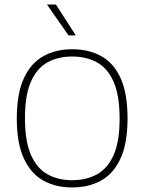

<svg xmlns="http://www.w3.org/2000/svg" viewBox="-20 -819 636 846"><path d="M298 7Q225 7 170.2 -23.8Q115.5 -54.5 84.8 -121.5Q54 -188.5 54 -297Q54 -406.5 85 -473.8Q116 -541 171 -571.5Q226 -602 298 -602Q371.5 -602 426.5 -571.5Q481.5 -541 511.8 -473.8Q542 -406.5 542 -297Q542 -188.5 511.5 -121.5Q481 -54.5 426 -23.8Q371 7 298 7ZM298 -25Q360.5 -25 407.5 -51Q454.5 -77 480.8 -136.2Q507 -195.5 507 -296Q507 -398 480.8 -458Q454.5 -518 407.5 -544Q360.5 -570 298 -570Q236 -570 189.2 -544.2Q142.5 -518.5 116.2 -459Q90 -399.5 90 -299Q90 -197 116.2 -137Q142.5 -77 189.2 -51Q236 -25 298 -25ZM282 -663 187 -799H226.5L314 -663Z"/></svg>

Font: Encode Sans SC Condensed Thin Thin
Style: Regular
Weight: 250
Version: Version 3.002